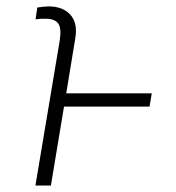

<svg xmlns="http://www.w3.org/2000/svg" viewBox="-20 -573 545 593"><path d="M137.2 0H89.4L164.6 -448.7Q170.4 -486.3 159.4 -501Q148.4 -515.6 118.7 -515.1Q105.5 -515.6 89.8 -513.2L95.2 -549.8Q104.5 -551.3 114 -552.2Q123.5 -553.2 130.4 -553.2Q174.3 -553.2 197.5 -527.3Q220.7 -501.5 212.4 -454.1L184.6 -284.7H448.7L441.9 -243.7H177.7Z"/></svg>

Font: Inter Extra Light
Style: Italic
Weight: 200
Italic angle: -9.39999°
Designer: Rasmus Andersson
Foundry: rsms
Version: Version 4.000;git-3c8e0fc